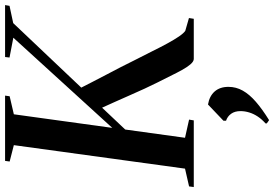

<svg xmlns="http://www.w3.org/2000/svg" viewBox="-198 -601 1080 756"><g transform="rotate(-90 342.0 -223.0)"><path d="M-16.5 0 -14 -18.5 56 -34.5 148.5 -708.5 84 -725 86.5 -743H343.5L341 -725L270 -708.5L216.5 -321L571.5 -710.5L493.5 -725.5L495.5 -743H700L697 -725.5L629 -711L375 -443Q385 -423.5 397.8 -398.5Q410.5 -373.5 425.2 -345.8Q440 -318 454.5 -289.8Q469 -261.5 482 -235Q501 -198.5 517.5 -165Q534 -131.5 549 -104Q564 -76.5 576.5 -58.2Q589 -40 598.5 -33.5L649 -19L646 0H487.5Q477.5 -0.5 466.8 -13Q456 -25.5 444.5 -46.2Q433 -67 420.8 -92.2Q408.5 -117.5 395.5 -142.5Q384.5 -164 371 -193.5Q357.5 -223 343.8 -254.2Q330 -285.5 317.5 -313.5Q305 -341.5 296 -361L210 -270L177.5 -34.5L249 -18.5L246 0ZM234 287.5V282.5Q250.5 268 261.2 251.8Q272 235.5 277.2 218.2Q282.5 201 282.5 184Q282.5 161.5 272 147Q261.5 132.5 244.5 127V117L308.5 56Q341.5 61.5 359.8 82.2Q378 103 378 136.5Q378 166.5 363.2 192.8Q348.5 219 319.5 244.2Q290.5 269.5 247 296.5Z"/></g></svg>

Font: Merriweather 144pt Medium
Style: Italic
Weight: 500
Italic angle: -7.8°
Version: Version 2.101